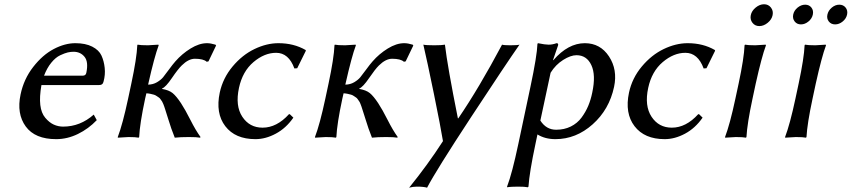

<svg xmlns="http://www.w3.org/2000/svg" viewBox="-20 -641 3983 898"><path d="M186 -287.1H367.2Q381.3 -287.1 383.8 -300.8Q394.5 -352.1 375.2 -375.5Q356 -398.9 323.7 -398.9Q311 -398.9 297.1 -395.8Q283.2 -392.6 261.7 -382.6Q240.2 -372.6 220 -347.9Q199.7 -323.2 186 -287.1ZM418.5 -105 432.6 -79.1Q394 -38.6 344.5 -14.4Q294.9 9.8 242.7 9.8Q143.6 9.8 100.3 -49.6Q57.1 -108.9 76.2 -199.2Q91.3 -271.5 135.3 -327.9Q179.2 -384.3 231.2 -411.6Q283.2 -439 332.5 -439Q379.9 -439 411.4 -422.9Q442.9 -406.7 454.6 -381.1Q466.3 -355.5 469.7 -323.5Q473.1 -291.5 464.4 -259.8Q460.9 -242.7 442.9 -243.2H173.8Q164.1 -187.5 168.5 -149.9Q172.9 -112.3 191.7 -90.1Q210.4 -67.9 231.4 -58.3Q252.4 -48.8 275.4 -48.8Q355 -48.8 418.5 -105Z M594.2 -250Q619.6 -369.1 622.1 -429.2L623.5 -432.1Q637.2 -429.2 671.9 -429.2Q671.9 -429.2 720.7 -432.1L722.2 -429.2Q702.1 -375.5 673.8 -250L672.9 -245.1Q695.8 -245.6 714.1 -256.3Q732.4 -267.1 742.7 -279.5Q752.9 -292 770.5 -316.2Q788.1 -340.3 800.3 -354Q831.1 -389.2 871.3 -414.1Q911.6 -439 948.2 -439Q965.3 -439 987.8 -432.1L990.7 -428.2L955.1 -354L946.8 -352.1Q931.6 -366.2 891.6 -366.2Q861.8 -366.2 830.1 -335Q812.5 -317.9 783.9 -275.9Q755.4 -233.9 738.3 -227.1L737.8 -225.1Q770 -219.7 787.4 -205.6Q804.7 -191.4 826.7 -158.2Q846.2 -128.4 870.6 -80.1Q895 -31.7 918 0L915.5 2.9Q901.4 0 863.8 0Q823.2 0 797.4 2.9Q788.1 -20.5 781.2 -40Q774.4 -59.6 767.8 -81.3Q761.2 -103 757.8 -112.8Q756.8 -115.7 753.2 -127.4Q749.5 -139.2 748.5 -141.8Q747.6 -144.5 743.9 -154.1Q740.2 -163.6 738.3 -166Q736.3 -168.5 731.7 -175.5Q727.1 -182.6 723.1 -184.8Q719.2 -187 712.9 -191.7Q706.5 -196.3 699.7 -198.2Q692.9 -200.2 683.8 -202.1Q674.8 -204.1 664.6 -204.6L658.7 -179.2Q633.8 -63 630.9 0L628.4 2.9Q614.7 0 581.1 0L531.2 2.9L530.8 0Q553.7 -60.1 579.1 -179.2Z M1271.5 -394Q1216.8 -394 1165.5 -350.6Q1114.3 -307.1 1097.7 -230Q1079.6 -146 1113.3 -95Q1147 -43.9 1208 -43.9Q1274.4 -43.9 1331.5 -106.9H1335.4L1352.1 -90.8Q1317.9 -41.5 1270 -15.9Q1222.2 9.8 1174.8 9.8Q1080.1 9.8 1033.7 -50.8Q987.3 -111.3 1007.8 -208Q1022.5 -275.9 1067.9 -330.1Q1113.3 -384.3 1170.2 -411.6Q1227.1 -439 1282.2 -439Q1354 -439 1409.2 -407.2L1410.6 -403.8L1370.1 -321.8L1356.9 -320.8Q1330.1 -394 1271.5 -394Z M1516.6 -250Q1542 -369.1 1544.4 -429.2L1545.9 -432.1Q1559.6 -429.2 1594.2 -429.2Q1594.2 -429.2 1643.1 -432.1L1644.5 -429.2Q1624.5 -375.5 1596.2 -250L1595.2 -245.1Q1618.2 -245.6 1636.5 -256.3Q1654.8 -267.1 1665 -279.5Q1675.3 -292 1692.9 -316.2Q1710.4 -340.3 1722.7 -354Q1753.4 -389.2 1793.7 -414.1Q1834 -439 1870.6 -439Q1887.7 -439 1910.2 -432.1L1913.1 -428.2L1877.4 -354L1869.1 -352.1Q1854 -366.2 1814 -366.2Q1784.2 -366.2 1752.4 -335Q1734.9 -317.9 1706.3 -275.9Q1677.7 -233.9 1660.6 -227.1L1660.2 -225.1Q1692.4 -219.7 1709.7 -205.6Q1727.1 -191.4 1749 -158.2Q1768.6 -128.4 1793 -80.1Q1817.4 -31.7 1840.3 0L1837.9 2.9Q1823.7 0 1786.1 0Q1745.6 0 1719.7 2.9Q1710.4 -20.5 1703.6 -40Q1696.8 -59.6 1690.2 -81.3Q1683.6 -103 1680.2 -112.8Q1679.2 -115.7 1675.5 -127.4Q1671.9 -139.2 1670.9 -141.8Q1669.9 -144.5 1666.3 -154.1Q1662.6 -163.6 1660.6 -166Q1658.7 -168.5 1654.1 -175.5Q1649.4 -182.6 1645.5 -184.8Q1641.6 -187 1635.3 -191.7Q1628.9 -196.3 1622.1 -198.2Q1615.2 -200.2 1606.2 -202.1Q1597.2 -204.1 1586.9 -204.6L1581.1 -179.2Q1556.2 -63 1553.2 0L1550.8 2.9Q1537.1 0 1503.4 0L1453.6 2.9L1453.1 0Q1476.1 -60.1 1501.5 -179.2Z M1960 -432.1Q1973.1 -429.2 2011.2 -429.2Q2047.4 -429.2 2061 -432.1Q2072.8 -331.1 2121.6 -87.4H2123.5Q2220.7 -230 2328.1 -432.1Q2337.4 -429.2 2366.2 -429.2Q2399.4 -429.2 2409.7 -432.1Q2348.1 -344.2 2183.8 -94Q2019.5 156.2 1977.5 236.8Q1961.9 231.9 1929.7 231.9Q1911.1 231.9 1893.6 236.8Q1981 128.9 2051.8 19Q2041 -47.4 2009.3 -202.6Q1977.5 -357.9 1960 -432.1Z M2555.2 -300.8 2507.3 -77.1Q2534.7 -34.2 2581.1 -34.2Q2619.1 -34.2 2649.7 -49.3Q2680.2 -64.5 2699.7 -90.8Q2719.2 -117.2 2731.2 -145.8Q2743.2 -174.3 2750 -208Q2767.6 -290 2745.8 -336.4Q2724.1 -382.8 2676.3 -382.8Q2648.9 -382.8 2613.8 -360.6Q2578.6 -338.4 2555.2 -300.8ZM2404.3 32.2 2460.9 -234.9Q2491.7 -379.9 2493.7 -436L2496.1 -439Q2529.3 -432.1 2545.9 -432.1Q2564.5 -432.1 2583 -439Q2592.3 -439 2590.3 -429.2L2566.4 -359.9H2568.4Q2637.2 -439 2715.3 -439Q2787.6 -439 2828.4 -377Q2869.1 -314.9 2852.1 -234.9Q2829.6 -128.9 2752 -59.6Q2674.3 9.8 2577.6 9.8Q2529.3 9.8 2493.7 -12.2L2484.4 32.2Q2456.1 165 2451.7 231.9L2448.7 234.9Q2435.5 231.9 2401.9 231.9Q2396 231.9 2390.6 232.2Q2385.3 232.4 2381.1 232.4Q2377 232.4 2373.3 232.7Q2369.6 232.9 2366.7 233.2Q2363.8 233.4 2361.3 233.6Q2358.9 233.9 2357.2 234.1Q2355.5 234.4 2354.2 234.6Q2353 234.9 2352.5 234.9H2352.1L2351.6 231.9Q2375.5 168.9 2404.3 32.2Z M3185.5 -394Q3130.9 -394 3079.6 -350.6Q3028.3 -307.1 3011.7 -230Q2993.7 -146 3027.3 -95Q3061 -43.9 3122.1 -43.9Q3188.5 -43.9 3245.6 -106.9H3249.5L3266.1 -90.8Q3231.9 -41.5 3184.1 -15.9Q3136.2 9.8 3088.9 9.8Q2994.1 9.8 2947.8 -50.8Q2901.4 -111.3 2921.9 -208Q2936.5 -275.9 2981.9 -330.1Q3027.3 -384.3 3084.2 -411.6Q3141.1 -439 3196.3 -439Q3268.1 -439 3323.2 -407.2L3324.7 -403.8L3284.2 -321.8L3271 -320.8Q3244.1 -394 3185.5 -394Z M3434.6 -250Q3460 -369.1 3462.4 -429.2L3464.4 -432.1Q3478 -429.2 3512.7 -429.2Q3512.7 -429.2 3561 -432.1L3562.5 -429.2Q3542.5 -375.5 3514.6 -250L3499.5 -179.2Q3474.6 -63 3471.2 0L3468.8 2.9Q3455.1 0 3421.4 0Q3421.4 0 3371.6 2.9L3371.1 0Q3394 -60.1 3419.4 -179.2ZM3499.3 -534.4Q3487.3 -549.8 3491.5 -570.1Q3495.6 -590.3 3514.4 -605.7Q3533.2 -621.1 3553.5 -621.1Q3573.7 -621.1 3585.7 -605.7Q3597.7 -590.3 3593.5 -570.1Q3589.4 -549.8 3570.6 -534.4Q3551.8 -519 3531.5 -519Q3511.2 -519 3499.3 -534.4Z M3715.3 -250Q3740.7 -369.1 3743.2 -429.2L3745.1 -432.1Q3758.8 -429.2 3793.5 -429.2Q3793.5 -429.2 3841.8 -432.1L3843.3 -429.2Q3823.2 -375.5 3795.4 -250L3780.3 -179.2Q3755.4 -63 3752 0L3749.5 2.9Q3735.8 0 3702.1 0Q3702.1 0 3652.3 2.9L3651.9 0Q3674.8 -60.1 3700.2 -179.2ZM3696.8 -540.5Q3686 -554.2 3689.9 -573Q3693.8 -591.8 3710.4 -605.5Q3727.1 -619.1 3745.8 -619.1Q3764.6 -619.1 3775.1 -605.5Q3785.6 -591.8 3781.7 -573Q3777.8 -554.2 3761.2 -540.5Q3744.6 -526.9 3726.1 -526.9Q3707.5 -526.9 3696.8 -540.5ZM3856.4 -540.5Q3845.7 -554.2 3849.9 -573Q3854 -591.8 3870.4 -605.5Q3886.7 -619.1 3905.5 -619.1Q3924.3 -619.1 3935.1 -605.5Q3945.8 -591.8 3941.9 -573Q3938 -554.2 3921.4 -540.5Q3904.8 -526.9 3886 -526.9Q3867.2 -526.9 3856.4 -540.5Z"/></svg>

Font: Linux Biolinum
Style: Italic
Weight: 400
Italic angle: -12°
Designer: Philipp H. Poll
Foundry: Philipp H. Poll
Version: Version 1.1.3 ; ttfautohint (v0.9)